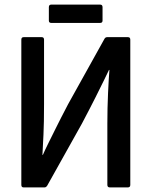

<svg xmlns="http://www.w3.org/2000/svg" viewBox="-20 -817 661 837"><path d="M83 0Q73 0 73 -11V-644Q73 -655 83 -655H162Q172 -655 172 -644V-363Q172 -282 169.5 -230Q167 -178 165 -142H167Q177 -165 190 -191Q203 -217 223 -257.5Q243 -298 277 -363L435 -647Q439 -655 447 -655H538Q548 -655 548 -644V-11Q548 0 537 0H459Q448 0 448 -11V-278Q448 -346 451 -411Q454 -476 457 -512H455Q444 -489 431 -462.5Q418 -436 396.5 -393Q375 -350 337 -278L186 -8Q181 0 174 0ZM204 -717Q193 -717 193 -727V-786Q193 -797 204 -797H416Q427 -797 427 -786V-727Q427 -717 416 -717Z"/></svg>

Font: Sofia Sans Extra Cond
Style: Bold
Weight: 700
Width: 1
Designer: Botio Nikoltchev, Ani Petrova
Foundry: lettersoup
Version: Version 4.100; ttfautohint (v1.8.3)